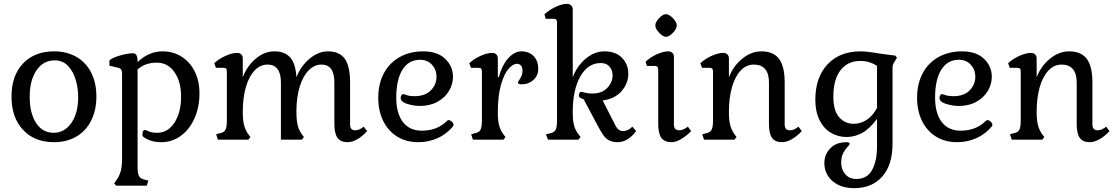

<svg xmlns="http://www.w3.org/2000/svg" viewBox="-20 -729 5827 1002"><path d="M40 -225Q40 -334 100 -397.5Q160 -461 262 -461Q329 -461 379 -432Q429 -403 456 -350Q483 -297 483 -225Q483 -153 455.5 -99Q428 -45 378 -16Q328 13 262 13Q160 13 100 -51.5Q40 -116 40 -225ZM388 -223Q388 -266 376 -309.5Q364 -353 336.5 -383.5Q309 -414 265 -414Q206 -414 170.5 -362Q135 -310 135 -224Q135 -138 168.5 -87Q202 -36 260 -36Q317 -36 352.5 -87.5Q388 -139 388 -223Z M576 228 586 213Q603 190 610 164.5Q617 139 617 96V-345Q617 -358 613 -365Q609 -372 598 -375L551 -386V-414Q565 -427 605 -439Q645 -451 675 -451Q698 -451 698 -409V-405Q756 -461 829 -461Q884 -461 928 -433Q972 -405 996.5 -355.5Q1021 -306 1021 -242Q1021 -170 995 -111.5Q969 -53 923.5 -20Q878 13 822 13Q768 13 732 -12Q723 -17 723 -28Q723 -38 726.5 -44.5Q730 -51 737 -51Q740 -51 756.5 -43.5Q773 -36 800 -36Q856 -36 890.5 -89Q925 -142 925 -225Q925 -303 890.5 -352.5Q856 -402 799 -402Q769 -402 745 -394Q721 -386 698 -367V141Q698 176 705.5 190Q713 204 736 209L754 213L746 240H586Z M1725 -83V-299Q1725 -392 1658 -392Q1621 -392 1591.5 -362.5Q1562 -333 1545 -279.5Q1528 -226 1527 -156V-145Q1527 -99 1534.5 -71Q1542 -43 1566 -14L1555 0H1446V-299Q1446 -345 1428.5 -368.5Q1411 -392 1377 -392Q1338 -392 1308.5 -361Q1279 -330 1263 -274Q1247 -218 1247 -145Q1247 -103 1253.5 -77Q1260 -51 1276 -28L1287 -14L1276 0H1117L1108 -28L1125 -33Q1149 -37 1156.5 -51.5Q1164 -66 1164 -101V-355Q1164 -366 1160 -370.5Q1156 -375 1146 -375H1107L1098 -399Q1124 -423 1158 -438Q1192 -453 1218 -453Q1231 -453 1239 -445Q1247 -437 1247 -425V-326Q1270 -386 1315.5 -423.5Q1361 -461 1411 -461Q1467 -461 1495 -428.5Q1523 -396 1527 -326Q1550 -385 1596 -423Q1642 -461 1691 -461Q1752 -461 1779.5 -422Q1807 -383 1807 -299V-80Q1807 -49 1833 -49Q1856 -49 1878 -68L1896 -45Q1872 -18 1845 -2.5Q1818 13 1795 13Q1758 13 1741.5 -9.5Q1725 -32 1725 -83Z M1954 -219Q1954 -291 1983 -346Q2012 -401 2065.5 -431Q2119 -461 2189 -461Q2263 -461 2303.5 -422Q2344 -383 2344 -328Q2344 -290 2323.5 -255Q2303 -220 2263.5 -198Q2224 -176 2171 -176Q2141 -176 2106 -186.5Q2071 -197 2071 -218Q2071 -226 2075 -232Q2079 -238 2084 -238Q2087 -238 2102.5 -232.5Q2118 -227 2143 -227Q2198 -227 2228 -257Q2258 -287 2258 -329Q2258 -365 2234.5 -391Q2211 -417 2172 -417Q2113 -417 2080.5 -365.5Q2048 -314 2048 -219Q2048 -138 2082.5 -92.5Q2117 -47 2182 -47Q2262 -47 2314 -99Q2317 -102 2322 -102Q2330 -102 2338.5 -94Q2347 -86 2347 -77Q2347 -74 2345 -71.5Q2343 -69 2343 -68Q2309 -28 2262.5 -7.5Q2216 13 2163 13Q2100 13 2053 -16Q2006 -45 1980 -97.5Q1954 -150 1954 -219Z M2439 -28 2456 -33Q2480 -37 2487.5 -51.5Q2495 -66 2495 -101V-355Q2495 -366 2491 -370.5Q2487 -375 2477 -375H2438L2429 -399Q2455 -423 2489 -438Q2523 -453 2549 -453Q2562 -453 2570 -445Q2578 -437 2578 -425V-326H2583Q2599 -387 2631.5 -424Q2664 -461 2702 -461Q2740 -461 2764.5 -436.5Q2789 -412 2789 -369Q2789 -335 2764 -312Q2739 -289 2701 -289Q2683 -289 2683 -298Q2683 -301 2690 -312Q2697 -323 2702 -334Q2707 -345 2707 -360Q2707 -377 2699 -386.5Q2691 -396 2678 -396Q2657 -396 2634 -370Q2611 -344 2594.5 -287Q2578 -230 2578 -142Q2578 -101 2584.5 -75.5Q2591 -50 2607 -28L2618 -14L2607 0H2448Z M3094 -83 3026 -211 3018 -214Q3001 -218 3001 -232Q3001 -238 3004.5 -244Q3008 -250 3015 -250Q3018 -250 3033 -245.5Q3048 -241 3072 -241Q3121 -241 3149 -270Q3177 -299 3177 -336Q3177 -363 3161 -381.5Q3145 -400 3115 -400Q3048 -400 3008.5 -330Q2969 -260 2969 -145Q2969 -102 2975.5 -76Q2982 -50 2999 -28L3010 -14L2999 0H2840L2829 -28L2849 -33Q2872 -37 2879.5 -51.5Q2887 -66 2887 -101V-611Q2887 -622 2883 -626.5Q2879 -631 2869 -631H2828L2821 -654Q2847 -678 2880.5 -693.5Q2914 -709 2939 -709Q2952 -709 2960.5 -701Q2969 -693 2969 -680V-326Q2992 -386 3037.5 -423.5Q3083 -461 3134 -461Q3194 -461 3226.5 -427Q3259 -393 3259 -344Q3259 -293 3223 -252.5Q3187 -212 3125 -205L3194 -70Q3208 -45 3232 -45Q3245 -45 3258 -51.5Q3271 -58 3280 -68L3300 -45Q3257 13 3202 13Q3174 13 3156.5 2.5Q3139 -8 3126.5 -26.5Q3114 -45 3094 -83Z M3400 -596Q3400 -613 3419.5 -634Q3439 -655 3455 -655Q3472 -655 3492 -634Q3512 -613 3512 -596Q3512 -579 3492 -558Q3472 -537 3455 -537Q3440 -537 3420 -558Q3400 -579 3400 -596ZM3415 -83V-363Q3415 -375 3411 -380Q3407 -385 3397 -385H3356L3349 -407Q3375 -431 3408.5 -446Q3442 -461 3467 -461Q3480 -461 3488.5 -453.5Q3497 -446 3497 -434V-80Q3497 -49 3524 -49Q3545 -49 3570 -68L3587 -45Q3562 -19 3534.5 -3Q3507 13 3485 13Q3448 13 3431.5 -9.5Q3415 -32 3415 -83Z M3993 -83V-299Q3993 -345 3973 -368.5Q3953 -392 3914 -392Q3875 -392 3845.5 -361Q3816 -330 3800 -274Q3784 -218 3784 -145Q3784 -103 3790.5 -77Q3797 -51 3813 -28L3824 -14L3813 0H3654L3645 -28L3662 -33Q3686 -37 3693.5 -51.5Q3701 -66 3701 -101V-355Q3701 -366 3697 -370.5Q3693 -375 3683 -375H3644L3635 -399Q3661 -423 3695 -438Q3729 -453 3755 -453Q3768 -453 3776 -445Q3784 -437 3784 -425V-326Q3807 -385 3854 -423Q3901 -461 3953 -461Q4016 -461 4045.5 -422Q4075 -383 4075 -299V-80Q4075 -49 4102 -49Q4124 -49 4147 -68L4164 -45Q4141 -19 4113 -3Q4085 13 4062 13Q4025 13 4009 -9.5Q3993 -32 3993 -83Z M4282 123Q4282 77 4313 45Q4344 13 4398 13Q4406 13 4410 15.5Q4414 18 4414 22Q4414 26 4401.5 39.5Q4389 53 4379.5 72Q4370 91 4370 120Q4370 156 4391.5 180.5Q4413 205 4449 205Q4505 205 4531 158.5Q4557 112 4557 34V-109Q4520 -58 4480.5 -36Q4441 -14 4398 -14Q4354 -14 4316.5 -36Q4279 -58 4257 -102Q4235 -146 4235 -208Q4235 -325 4298.5 -393Q4362 -461 4471 -461Q4505 -461 4567 -450Q4577 -449 4603.5 -445Q4630 -441 4652 -439L4661 -428L4651 -411Q4644 -401 4641 -394Q4638 -387 4638 -375V20Q4638 131 4584.5 192Q4531 253 4438 253Q4387 253 4352 234.5Q4317 216 4299.5 186.5Q4282 157 4282 123ZM4557 -166V-385Q4518 -411 4470 -411Q4404 -411 4366.5 -362.5Q4329 -314 4329 -225Q4329 -152 4359 -117.5Q4389 -83 4435 -83Q4471 -83 4502.5 -103Q4534 -123 4557 -166Z M4766 -219Q4766 -291 4795 -346Q4824 -401 4877.5 -431Q4931 -461 5001 -461Q5075 -461 5115.5 -422Q5156 -383 5156 -328Q5156 -290 5135.5 -255Q5115 -220 5075.5 -198Q5036 -176 4983 -176Q4953 -176 4918 -186.5Q4883 -197 4883 -218Q4883 -226 4887 -232Q4891 -238 4896 -238Q4899 -238 4914.5 -232.5Q4930 -227 4955 -227Q5010 -227 5040 -257Q5070 -287 5070 -329Q5070 -365 5046.5 -391Q5023 -417 4984 -417Q4925 -417 4892.5 -365.5Q4860 -314 4860 -219Q4860 -138 4894.5 -92.5Q4929 -47 4994 -47Q5074 -47 5126 -99Q5129 -102 5134 -102Q5142 -102 5150.5 -94Q5159 -86 5159 -77Q5159 -74 5157 -71.5Q5155 -69 5155 -68Q5121 -28 5074.5 -7.5Q5028 13 4975 13Q4912 13 4865 -16Q4818 -45 4792 -97.5Q4766 -150 4766 -219Z M5599 -83V-299Q5599 -345 5579 -368.5Q5559 -392 5520 -392Q5481 -392 5451.5 -361Q5422 -330 5406 -274Q5390 -218 5390 -145Q5390 -103 5396.5 -77Q5403 -51 5419 -28L5430 -14L5419 0H5260L5251 -28L5268 -33Q5292 -37 5299.5 -51.5Q5307 -66 5307 -101V-355Q5307 -366 5303 -370.5Q5299 -375 5289 -375H5250L5241 -399Q5267 -423 5301 -438Q5335 -453 5361 -453Q5374 -453 5382 -445Q5390 -437 5390 -425V-326Q5413 -385 5460 -423Q5507 -461 5559 -461Q5622 -461 5651.5 -422Q5681 -383 5681 -299V-80Q5681 -49 5708 -49Q5730 -49 5753 -68L5770 -45Q5747 -19 5719 -3Q5691 13 5668 13Q5631 13 5615 -9.5Q5599 -32 5599 -83Z"/></svg>

Font: Kurale
Style: Regular
Weight: 400
Designer: Eduardo Rodriguez Tunni
Foundry: Eduardo Rodriguez Tunni
Version: Version 2.000